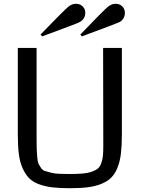

<svg xmlns="http://www.w3.org/2000/svg" viewBox="-20 -981 744 1013"><path d="M74 0ZM623 -728V-272Q623 -213 618 -171Q613 -129 600 -96.5Q587 -64 567 -44Q547 -24 515 -11Q483 2 443.5 7Q404 12 348 12Q294 12 256 7.5Q218 3 185.5 -9Q153 -21 133.5 -41Q114 -61 99.5 -93Q85 -125 79.5 -168Q74 -211 74 -272V-728H173V-259Q173 -219 173.5 -201Q174 -183 176 -156.5Q178 -130 182 -120.5Q186 -111 195 -97Q204 -83 215.5 -79.5Q227 -76 247 -70.5Q267 -65 290.5 -64Q314 -63 348 -63Q389 -63 417 -65.5Q445 -68 465.5 -75.5Q486 -83 497 -92.5Q508 -102 514.5 -120.5Q521 -139 523 -159Q525 -179 525 -212L524 -728ZM339 -944Q358 -961 380 -961Q403 -961 416.5 -947Q430 -933 430 -913Q430 -897 421 -883Q412 -869 395 -862Q390 -859 341.5 -841Q293 -823 248 -806L202 -789L194 -799Q320 -929 339 -944ZM548 -944Q568 -961 589 -961Q612 -961 625.5 -947Q639 -933 639 -913Q639 -897 630.5 -883Q622 -869 605 -862Q599 -859 551 -841Q503 -823 457 -806L412 -789L404 -799Q529 -929 548 -944Z"/></svg>

Font: Myanmar Chatu
Style: Regular
Weight: 400
Designer: Danh Hong
Foundry: Google Inc.
Version: Version 2.00 November 20, 2015